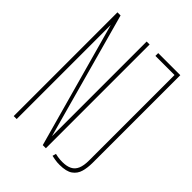

<svg xmlns="http://www.w3.org/2000/svg" viewBox="-205 -803 916 916"><g transform="rotate(45 252.5 -345.0)"><path d="M43 0V-700H64L240 -61V-700H260V0H239L63 -635V0ZM308 3 313 -15Q322 -13 330 -11.5Q338 -10 346.5 -9.5Q355 -9 362 -9Q391 -9 410 -18.5Q429 -28 438 -49Q447 -70 447 -105V-681H318V-700H467V-108Q467 -76 459.5 -49Q452 -22 429.5 -6Q407 10 362 10Q355 10 346 9.5Q337 9 327.5 7Q318 5 308 3Z"/></g></svg>

Font: Georama ExtraCondensed Thin
Style: Regular
Weight: 100
Width: 2
Designer: Jean-Baptiste Levee
Foundry: Production Type
Version: Version 1.001